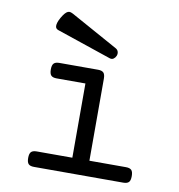

<svg xmlns="http://www.w3.org/2000/svg" viewBox="-77 -741 754 811"><g transform="rotate(10 300.0 -335.5)"><path d="M274.9 -384.8H151.4Q134.8 -384.8 127.7 -392.1Q120.6 -399.4 120.6 -418Q120.6 -436.5 127.7 -443.8Q134.8 -451.2 151.4 -451.2H317.4Q334 -451.2 341.1 -443.8Q348.1 -436.5 348.1 -418V-66.4H504.9Q521.5 -66.4 528.6 -59.1Q535.6 -51.8 535.6 -33.2Q535.6 -14.6 528.6 -7.3Q521.5 0 504.9 0H122.1Q105.5 0 98.4 -7.3Q91.3 -14.6 91.3 -33.2Q91.3 -51.8 98.4 -59.1Q105.5 -66.4 122.1 -66.4H274.9ZM375.5 -553.2Q383.8 -548.3 386 -539.8Q388.2 -531.2 384.8 -522.9Q381.3 -514.6 374.3 -509.5Q367.2 -504.4 357.9 -507.3L123 -586.9Q118.2 -588.4 114.7 -592Q111.3 -595.7 110.8 -601.8Q110.4 -607.9 113 -616.9Q115.7 -626 123 -639.2Q130.9 -652.8 137.2 -659.9Q143.6 -667 149.2 -669.4Q154.8 -671.9 160.4 -670.4Q166 -668.9 172.4 -665.5Z"/></g></svg>

Font: Courier Prime
Style: Regular
Weight: 400
Designer: Alan Dague-Greene
Foundry: Quote-Unquote Apps
Version: Version 1.203